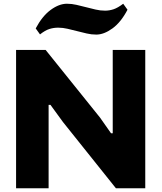

<svg xmlns="http://www.w3.org/2000/svg" viewBox="-20 -1007 864 1027"><path d="M171 -855Q206 -921 251 -954Q296 -987 338 -987Q364 -987 389.5 -981Q415 -975 440.5 -968.5Q466 -962 491 -956Q516 -950 542 -950Q565 -950 587.5 -957.5Q610 -965 639 -987L662 -955Q627 -888 581.5 -855Q536 -822 495 -822Q469 -822 443.5 -828Q418 -834 392.5 -840.5Q367 -847 341.5 -853Q316 -859 291 -859Q267 -859 244.5 -852Q222 -845 194 -823ZM66 -740H224L515 -378L574 -294H583V-740H757V0H600L317 -354L250 -446H240V0H66Z"/></svg>

Font: Encode Sans Normal
Style: ExtraBold
Weight: 800
Designer: Pablo Impallari, Andres Torresi
Foundry: Pablo Impallari, Andres Torresi
Version: Version 1.000; ttfautohint (v1.00) -l 8 -r 50 -G 200 -x 14 -